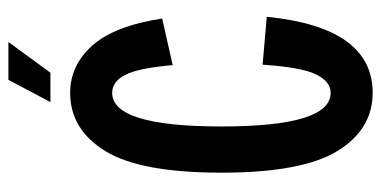

<svg xmlns="http://www.w3.org/2000/svg" viewBox="-245 -652 907 457"><g transform="rotate(-90 208.5 -423.5)"><path d="M26 -350Q26 -543 77.5 -626.5Q129 -710 216 -710Q281 -710 328 -658Q375 -606 393 -491L282 -466Q275 -547 259 -578.5Q243 -610 216 -610Q136 -610 136 -350Q136 -90 216 -90Q243 -90 260 -125Q277 -160 283 -252L397 -242Q372 10 216 10Q129 10 77.5 -74Q26 -158 26 -350ZM247 -857H337L264 -757H194Z"/></g></svg>

Font: Piscolabis
Style: Regular
Weight: 400
Designer: Ariel Martín Pérez
Foundry: Tunera Type Foundry
Version: Version 1.000